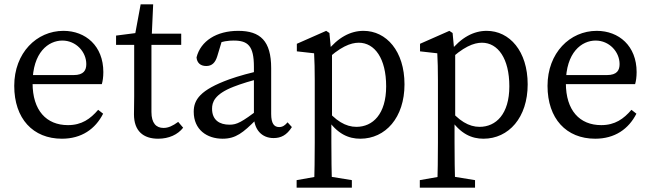

<svg xmlns="http://www.w3.org/2000/svg" viewBox="-20 -630 3021 890"><path d="M267 13C358 13 422 -32 458 -103L435 -121C399 -79 359 -50 295 -50C195 -50 131 -118 131 -245C131 -388 205 -442 269 -442C332 -442 380 -390 380 -333C380 -305 369 -282 321 -282H83V-240H452C456 -253 459 -273 459 -296C459 -417 377 -487 274 -487C150 -487 46 -385 46 -232C46 -80 133 13 267 13Z M713 13C763 13 804 -6 829 -38L806 -65C780 -46 760 -37 738 -37C704 -37 682 -59 682 -111V-435L683 -455L690 -610H632L602 -448L642 -481L518 -465V-422H602V-184C602 -145 601 -124 601 -100C601 -23 644 13 713 13ZM642 -422H820V-474H642V-422Z M1012 13C1073 13 1107 -15 1167 -75H1196L1182 -125C1100 -64 1079 -52 1044 -52C998 -52 963 -73 963 -126C963 -155 973 -193 1063 -228C1093 -240 1152 -259 1197 -268V-304C1147 -295 1084 -277 1042 -262C908 -213 878 -168 878 -112C878 -29 939 13 1012 13ZM1248 10C1282 10 1309 -3 1333 -41L1313 -63C1302 -50 1291 -41 1274 -41C1251 -41 1237 -57 1237 -102V-314C1237 -440 1187 -487 1084 -487C984 -487 910 -440 891 -364C893 -339 909 -324 936 -324C963 -324 978 -340 987 -369L1013 -455L973 -424C1010 -439 1040 -442 1063 -442C1129 -442 1157 -418 1157 -320V-92C1157 -30 1193 10 1248 10Z M1355 240H1611V205L1488 185H1468L1355 205V240ZM1436 240H1519C1517 170 1516 98 1516 28V-72L1519 -78V-390L1515 -392L1507 -477L1492 -487L1356 -427V-392L1436 -383C1438 -343 1439 -312 1439 -257V30C1439 100 1438 170 1436 240ZM1650 13C1767 13 1855 -85 1855 -239C1855 -393 1771 -487 1665 -487C1605 -487 1547 -457 1494 -390H1474L1483 -343C1556 -414 1606 -432 1643 -432C1717 -432 1770 -359 1770 -230C1770 -101 1708 -42 1632 -42C1583 -42 1535 -69 1483 -135L1474 -83H1494C1543 -8 1597 13 1650 13Z M1926 240H2182V205L2059 185H2039L1926 205V240ZM2007 240H2090C2088 170 2087 98 2087 28V-72L2090 -78V-390L2086 -392L2078 -477L2063 -487L1927 -427V-392L2007 -383C2009 -343 2010 -312 2010 -257V30C2010 100 2009 170 2007 240ZM2221 13C2338 13 2426 -85 2426 -239C2426 -393 2342 -487 2236 -487C2176 -487 2118 -457 2065 -390H2045L2054 -343C2127 -414 2177 -432 2214 -432C2288 -432 2341 -359 2341 -230C2341 -101 2279 -42 2203 -42C2154 -42 2106 -69 2054 -135L2045 -83H2065C2114 -8 2168 13 2221 13Z M2739 13C2830 13 2894 -32 2930 -103L2907 -121C2871 -79 2831 -50 2767 -50C2667 -50 2603 -118 2603 -245C2603 -388 2677 -442 2741 -442C2804 -442 2852 -390 2852 -333C2852 -305 2841 -282 2793 -282H2555V-240H2924C2928 -253 2931 -273 2931 -296C2931 -417 2849 -487 2746 -487C2622 -487 2518 -385 2518 -232C2518 -80 2605 13 2739 13Z"/></svg>

Font: Source Serif Variable
Style: Regular
Weight: 389
Designer: Frank Grießhammer
Foundry: Adobe Systems Incorporated
Version: Version 3.001;hotconv 1.0.111;makeotfexe 2.5.65597